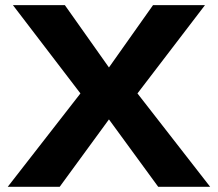

<svg xmlns="http://www.w3.org/2000/svg" viewBox="-20 -720 840 740"><path d="M770 -700.2 509.8 -359.9 790 0H589.8L399.9 -259.8L210 0H9.8L290 -359.9L29.8 -700.2H230L399.9 -460L569.8 -700.2Z"/></svg>

Font: Gully
Style: Bold
Weight: 700
Designer: jaikishan Patel
Foundry: MagicType
Version: Version 1.000;Glyphs 3.2 (3242)